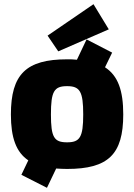

<svg xmlns="http://www.w3.org/2000/svg" viewBox="-20 -794 640 916"><path d="M499 -654 426 -774 207 -624 258 -549ZM481 -473 515 -543 393 -606 347 -509C332 -511 316 -511 300 -511C105 -511 32 -440 32 -248C32 -137 57 -68 115 -29L82 40L204 102L248 10C264 11 282 12 300 12C496 12 568 -57 568 -248C568 -362 543 -433 481 -473ZM300 -115C238 -115 223 -139 223 -248C223 -358 238 -383 300 -383C361 -383 377 -358 377 -248C377 -139 361 -115 300 -115Z"/></svg>

Font: Exo 2 Extra Bold
Style: Regular
Weight: 800
Designer: Natanael Gama
Version: Version 1.001;PS 001.001;hotconv 1.0.88;makeotf.lib2.5.64775